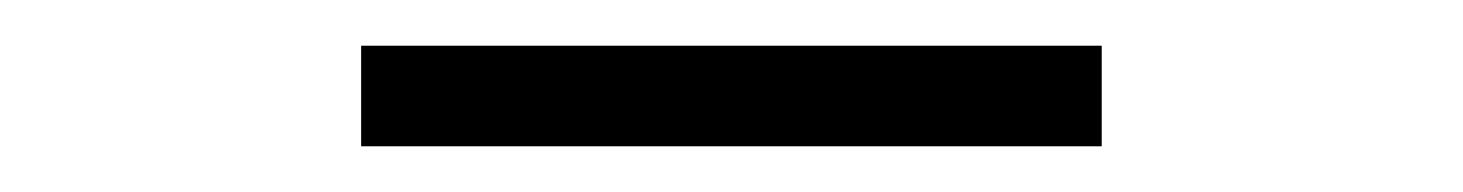

<svg xmlns="http://www.w3.org/2000/svg" viewBox="-20 -322 640 84"><path d="M138 -258V-302H462V-258Z"/></svg>

Font: Red Hat Mono VF Light
Style: Regular
Weight: 300
Monospace: yes
Designer: Pentagram, MCKL
Foundry: Pentagram, MCKL
Version: Version 1.023